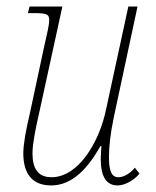

<svg xmlns="http://www.w3.org/2000/svg" viewBox="-20 -556 475 585"><path d="M338 9C358 9 386 -4 405 -27L391 -45C376 -27 357 -16 341 -16C322 -16 312 -31 312 -76C312 -110 316 -147 327 -200L399 -536H371L303 -222C283 -125 220 -16 137 -16C96 -16 79 -42 79 -89C79 -117 88 -162 98 -206L170 -536H70L65 -516H82C123 -516 130 -513 130 -494C130 -483 125 -459 116 -421L70 -206C60 -165 51 -117 51 -89C51 -32 74 9 136 9C200 9 248 -43 286 -111H289C288 -97 287 -83 287 -71C287 -20 303 9 338 9Z"/></svg>

Font: Noto Serif Condensed Thin
Style: Italic
Weight: 100
Width: 3
Italic angle: -12°
Designer: Monotype Design Team
Foundry: Monotype Imaging Inc.
Version: Version 2.013